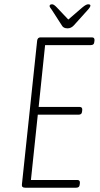

<svg xmlns="http://www.w3.org/2000/svg" viewBox="-20 -874 466 894"><path d="M97 0Q80 0 82 -15L153 -685Q155 -700 169 -700H408Q421 -700 420 -686L419 -678Q418 -664 403 -664H190L160 -376H351Q364 -376 363 -362L362 -354Q361 -340 346 -340H156L124 -36H340Q353 -36 352 -22L351 -14Q350 0 335 0ZM390 -854Q401 -854 401 -848Q401 -841 387 -826L324 -756Q311 -742 295 -742Q276 -742 269 -754L222 -827Q218 -833 214.5 -837.5Q211 -842 211 -846Q211 -854 223 -854Q231 -854 245 -839L298 -783L363 -839Q381 -854 390 -854Z"/></svg>

Font: Asap Condensed Condensed Thin
Style: Italic
Weight: 100
Width: 3
Italic angle: -6°
Designer: Pablo Cosgaya
Foundry: Omnibus-Type
Version: Version 3.001; ttfautohint (v1.8.4.7-5d5b)